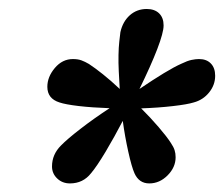

<svg xmlns="http://www.w3.org/2000/svg" viewBox="-20 -752 509 436"><path d="M228.9 -506.3Q189.1 -507.7 158.8 -511.2Q128.5 -514.8 115 -519.4Q87.5 -528.1 87.5 -554.9Q87.5 -577.4 104.5 -597.6Q121.6 -617.9 145.6 -617.9Q157.1 -617.9 165.1 -614.9Q173 -612 182 -606.7Q195.6 -597.8 213.8 -583.3Q232 -568.8 251.9 -550Q250.6 -570.3 249.7 -590.2Q248.7 -610 249.1 -627.3Q249.4 -644.3 250.9 -657.7Q252.4 -671.1 253.4 -679Q258.7 -702.9 274.7 -717.3Q290.8 -731.6 313.2 -731.6Q331.1 -731.6 341.3 -721.7Q351.5 -711.8 351.5 -694.2Q351.5 -678.1 337.1 -640.5Q322.6 -602.8 296.7 -550Q328 -571.2 352.2 -585.9Q376.3 -600.5 392.3 -607.5Q405.4 -613.9 414.8 -615.9Q424.3 -617.9 431.9 -617.9Q449.1 -617.9 458.8 -607.8Q468.6 -597.8 468.6 -579.9Q468.6 -559.1 454.9 -542.1Q441.2 -525.1 420 -519.4Q405.1 -514.8 372.6 -511.1Q340.1 -507.3 300.6 -505.9Q321.3 -485.4 340.2 -463.4Q359.1 -441.4 368 -427.4Q374.3 -418.1 376.5 -410.9Q378.8 -403.7 378.8 -394.9Q378.8 -372.1 360.6 -353.8Q342.4 -335.5 319 -335.5Q295.6 -335.5 285.3 -358.7Q279 -372.9 271.3 -407.5Q263.6 -442.1 258.8 -477.5Q240 -441.4 219.9 -407.6Q199.7 -373.9 186.8 -358.7Q168.6 -335.5 138.8 -335.5Q121.6 -335.5 109.9 -346.7Q98.1 -357.9 98.1 -374.1Q98.1 -401.3 118.6 -421.7Q132.7 -436.2 162.6 -459.3Q192.5 -482.5 228.9 -506.3Z"/></svg>

Font: Wix Madefor Text
Style: Italic
Weight: 400
Italic angle: -12°
Designer: Dalton Maag Ltd
Foundry: Dalton Maag Ltd
Version: Version 3.100